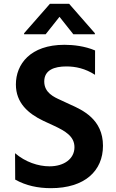

<svg xmlns="http://www.w3.org/2000/svg" viewBox="-20 -971 606 1002"><path d="M218.4 -792.3 290.5 -883.2 362.6 -792.3H475.1V-797.6L340.9 -951H240.4L105.8 -797.6V-792.3ZM245.4 11C422.6 11 517.4 -79.5 517.4 -210.2C517.4 -348.4 411.2 -396.7 345.2 -426.1L296.2 -448.9C261.4 -464.5 210.9 -487.2 210.9 -545.8C210.9 -605.8 263.8 -624.3 326.3 -624.3C374.3 -624.3 424.7 -613.6 475.9 -580.6L476.2 -707.7C422.6 -730.5 362.6 -737.2 316.4 -737.2C137.8 -737.2 62.9 -635.7 62.9 -530.2C62.9 -434.3 126.8 -378.2 206.7 -340.2L262.1 -314.6C320.3 -287.3 368.6 -259.6 368.6 -202.8C368.6 -141.7 313.6 -103 238.6 -103C179 -103 111.9 -125.7 58.6 -171.5L59.3 -33.7C115.8 -2.1 178.3 11 245.4 11Z"/></svg>

Font: TID UI Semi Bold
Style: Regular
Weight: 600
Designer: The TID Project Authors
Foundry: Bakken & Bæck
Version: Version 1.001;hotconv 1.0.109;makeotfexe 2.5.65596